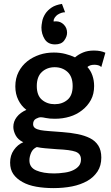

<svg xmlns="http://www.w3.org/2000/svg" viewBox="-20 -758 574 991"><path d="M193.8 -616.2Q193.8 -627 198.2 -649.9Q201.7 -668 213.9 -687Q225.1 -704.6 246.6 -719.2Q266.1 -732.4 299.8 -737.8L315.9 -694.8Q306.2 -694.8 296.4 -691.4Q285.2 -687.5 277.3 -682.1Q270 -677.2 263.2 -668Q256.8 -659.2 256.8 -649.9V-647Q260.3 -647 262.2 -647.5Q264.2 -647.9 269 -647.9Q292.5 -647.9 309.1 -631.3Q326.2 -614.3 326.2 -588.9Q326.2 -568.8 311 -548.3Q296.4 -528.8 264.2 -528.8Q227.5 -528.8 210.4 -556.2Q193.8 -583 193.8 -616.2ZM502.9 -412.1Q496.1 -418.9 486.3 -421.4Q475.6 -423.8 467.8 -423.8Q454.1 -423.8 445.3 -420.4Q435.5 -416.5 431.2 -412.1Q448.2 -393.6 457 -368.2Q465.8 -342.8 465.8 -314Q465.8 -272.5 449.2 -242.2Q432.6 -211.4 403.8 -189Q375.5 -166.5 339.4 -155.8Q303.7 -145 263.2 -145Q235.4 -145 217.3 -148.9Q199.2 -152.8 190.9 -152.8Q179.7 -152.8 165.5 -145Q150.9 -136.7 150.9 -117.2Q150.9 -104.5 160.6 -97.2Q169.9 -90.3 189 -86.4Q204.1 -83.5 236.3 -81.1Q244.1 -80.6 266.1 -78.9Q288.1 -77.1 301.8 -76.2Q343.8 -73.2 380.4 -65.9Q417 -58.6 444.3 -44.9Q471.7 -31.2 487.3 -6.8Q502.9 17.6 502.9 55.2Q502.9 97.2 483.4 127Q463.4 157.2 430.7 175.8Q396 195.3 352.1 204.1Q307.6 212.9 255.9 212.9Q208 212.9 167 205.6Q125.5 198.2 96.2 181.6Q65.4 164.6 48.8 140.6Q32.2 116.7 32.2 81.1Q32.2 43.9 51.3 16.6Q71.3 -12.2 100.1 -23.9Q72.8 -37.1 61 -59.1Q48.8 -82 48.8 -103Q48.8 -130.9 66.4 -153.8Q84.5 -177.2 116.2 -190.9Q89.8 -210.9 74.7 -241.7Q59.1 -272.9 59.1 -312Q59.1 -354 76.2 -387.2Q92.8 -419.4 121.1 -441.9Q148.4 -463.4 184.6 -475.6Q218.3 -486.8 257.8 -486.8Q290 -486.8 317.9 -479.5Q346.2 -472.2 367.2 -461.9Q385.3 -477.5 409.2 -487.3Q432.6 -497.1 464.8 -497.1Q483.4 -497.1 498 -494.1Q512.2 -491.2 523.9 -485.8ZM196.3 -243.2Q223.1 -220.2 262.2 -220.2Q301.8 -220.2 328.6 -243.2Q355 -265.6 355 -314Q355 -362.3 328.6 -386.7Q301.8 -411.1 262.2 -411.1Q223.1 -411.1 196.3 -386.7Q169.9 -362.3 169.9 -314Q169.9 -265.6 196.3 -243.2ZM274.9 12.2Q263.2 11.7 213.4 7.3Q190.4 5.4 169.9 1Q149.9 9.8 141.1 29.3Q131.8 50.3 131.8 69.8Q131.8 106.4 167 121.6Q202.6 137.2 259.8 137.2Q283.7 137.2 314.5 132.8Q339.4 129.4 358.4 120.1Q377.4 110.8 387.7 97.7Q397.9 84.5 397.9 64.9Q397.9 35.2 369.6 24.9Q342.8 15.1 274.9 12.2Z"/></svg>

Font: Post Grotesk Medium
Style: Medium
Weight: 500
Version: Version 1.0